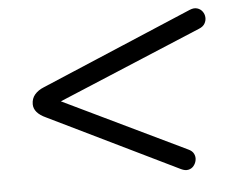

<svg xmlns="http://www.w3.org/2000/svg" viewBox="-41 -572 683 574"><g transform="rotate(-5 300.0 -285.0)"><path d="M480.4 -49.8 92 -238.9Q55.6 -255.4 55.6 -281.7Q55.6 -298.6 65.7 -310.5Q75.9 -322.4 92.9 -329.2L547.7 -521.8Q560.4 -527.2 570.2 -524.2Q580 -521.3 585.8 -513.5Q591.7 -505.7 592.4 -496Q593.2 -486.2 588.1 -477.2Q583 -468.1 570.7 -463.2L91.8 -262.7L98.6 -303L506.9 -106.4Q519.1 -101 523.5 -91.7Q527.9 -82.4 526.1 -72.9Q524.4 -63.3 518.3 -55.8Q512.2 -48.2 502.4 -46.1Q492.7 -43.9 480.4 -49.8Z"/></g></svg>

Font: Nunito ExtraLight
Style: Italic
Weight: 200
Italic angle: -9°
Designer: Vernon Adams
Foundry: Vernon Adams
Version: Version 3.602